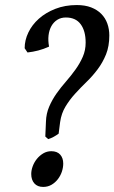

<svg xmlns="http://www.w3.org/2000/svg" viewBox="-20 -718 449 753"><path d="M228 -76.7Q228 -61 222.7 -44.9Q217.3 -28.8 207 -15.4Q196.8 -2 182.1 6.6Q167.5 15.1 149.4 15.1Q127 15.1 114.7 1.2Q102.5 -12.7 102.5 -35.6Q102.5 -50.3 108.4 -66.2Q114.3 -82 124.8 -95Q135.3 -107.9 149.7 -116.5Q164.1 -125 181.2 -125Q204.1 -125 216.1 -111.6Q228 -98.1 228 -76.7ZM408.7 -579.1Q408.7 -536.6 395.8 -504.6Q382.8 -472.7 363 -446.3Q343.3 -419.9 319.6 -397Q295.9 -374 274.4 -350.3Q252.9 -326.7 236.8 -300Q220.7 -273.4 215.8 -239.3L210 -193.8Q200.7 -187 190.9 -181.6Q181.2 -176.3 168.9 -172.4L157.7 -182.6L160.2 -240.7Q161.1 -272.5 172.9 -299.8Q184.6 -327.1 201.9 -351.6Q219.2 -376 239.3 -398.9Q259.3 -421.9 276.4 -445.8Q293.5 -469.7 304.7 -495.4Q315.9 -521 315.9 -550.8Q315.9 -596.7 296.4 -623Q276.9 -649.4 238.3 -649.4Q219.2 -649.4 204.8 -640.4Q190.4 -631.3 181.6 -615.7Q172.9 -600.1 170.4 -579.3Q168 -558.6 172.4 -535.2Q150.9 -525.4 130.1 -520Q109.4 -514.6 87.9 -512.2L76.7 -528.8Q76.7 -560.1 91.1 -590.3Q105.5 -620.6 132.3 -644.5Q159.2 -668.5 197 -683.3Q234.9 -698.2 281.2 -698.2Q313.5 -698.2 337.4 -689Q361.3 -679.7 377.2 -663.6Q393.1 -647.5 400.9 -625.7Q408.7 -604 408.7 -579.1Z"/></svg>

Font: Gentium Book Basic
Style: Italic
Weight: 400
Italic angle: -8°
Designer: J. Victor Gaultney and Annie Olsen
Foundry: SIL International
Version: Version 1.102; 2013; Maintenance release